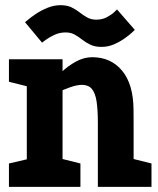

<svg xmlns="http://www.w3.org/2000/svg" viewBox="-20 -732 618 752"><path d="M503.3 -250H363.3Q363.3 -302.3 358.2 -335.3Q353 -368.3 339.5 -384Q326 -399.7 300.7 -399.7L340.7 -508Q414.7 -508 458.5 -454.8Q502.3 -401.7 503 -302ZM85 -500H225V0H85ZM363.3 -250H503.3V0H363.3ZM142.3 -336.7 131.7 -340Q131.7 -340 142.7 -357Q153.7 -374 173.7 -399Q193.7 -424 220.2 -449Q246.7 -474 277.7 -491Q308.7 -508 341.7 -508L301.7 -399.7Q281.7 -399.7 254.7 -390.2Q227.7 -380.7 201.8 -368.2Q176 -355.7 159.2 -346.2Q142.3 -336.7 142.3 -336.7ZM95 -391.7 15 -411.7V-500H95ZM215 0 188.3 -118.3 295 -91.7V0ZM15 0V-91.7L115 -115L95 0ZM493.3 0 466.7 -118.3 573.3 -91.7V0ZM78 -645Q78 -645 90 -655Q102 -665 121.8 -678.3Q141.7 -691.7 166.7 -701.7Q191.7 -711.7 216.7 -711.7Q242.7 -711.7 260.2 -703.2Q277.7 -694.7 292 -683.3Q306.3 -672 321.7 -663.5Q337 -655 357.3 -655Q381 -655 399.3 -665Q417.7 -675 428 -685Q438.3 -695 438.3 -695L508 -615Q508 -615 497.5 -605Q487 -595 468.2 -581.7Q449.3 -568.3 426.3 -558.3Q403.3 -548.3 377.3 -548.3Q352.3 -548.3 334.3 -556.8Q316.3 -565.3 302 -576.7Q287.7 -588 272.5 -596.5Q257.3 -605 236.7 -605Q213 -605 192.2 -595Q171.3 -585 158 -575Q144.7 -565 144.7 -565Z"/></svg>

Font: Epunda Slab Light
Style: Regular
Weight: 300
Designer: Simon Atzbach
Foundry: typofactur
Version: Version 1.102